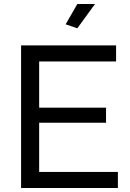

<svg xmlns="http://www.w3.org/2000/svg" viewBox="-20 -936 645 956"><path d="M365 -795 307 -815 365 -916H453ZM567 -80V0H85V-710H558V-630H175V-400H508V-325H175V-80Z"/></svg>

Font: Raleway-v4020 Medium
Style: Regular
Weight: 500
Designer: Matt McInerney, Pablo Impallari, Rodrigo Fuenzalida
Foundry: Matt McInerney, Pablo Impallari, Rodrigo Fuenzalida
Version: Version 4.020;PS 004.020;hotconv 1.0.88;makeotf.lib2.5.64775